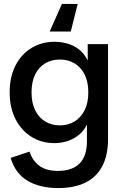

<svg xmlns="http://www.w3.org/2000/svg" viewBox="-20 -742 627 974"><path d="M276 212Q181 212 119 174.5Q57 137 34 59L130 27Q144 72 179 98.5Q214 125 274 125Q346 125 383.5 87.5Q421 50 421 -26V-108H420Q404 -76 377.5 -55.5Q351 -35 320 -25.5Q289 -16 256 -16Q191 -16 139.5 -48Q88 -80 58.5 -138Q29 -196 29 -274Q29 -352 58.5 -409.5Q88 -467 139.5 -498.5Q191 -530 257 -530Q290 -530 322 -521Q354 -512 380.5 -491.5Q407 -471 424 -437H425V-518H528V-36Q528 46 498.5 101.5Q469 157 413 184.5Q357 212 276 212ZM284 -106Q325 -106 357.5 -125.5Q390 -145 409 -182.5Q428 -220 428 -273Q428 -327 409 -364.5Q390 -402 357.5 -421Q325 -440 284 -440Q242 -440 209.5 -421Q177 -402 158.5 -364.5Q140 -327 140 -273Q140 -220 158.5 -182.5Q177 -145 209.5 -125.5Q242 -106 284 -106ZM374 -722 339 -582H232L294 -722Z"/></svg>

Font: TikTok Sans 24pt Medium
Style: Regular
Weight: 500
Version: Version 4.000